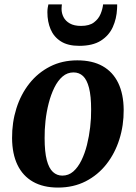

<svg xmlns="http://www.w3.org/2000/svg" viewBox="-20 -834 612 867"><path d="M329 -561.5Q397 -561.5 443.2 -535.5Q489.5 -509.5 513.8 -459.5Q538 -409.5 538.5 -338Q539 -268 519 -204.8Q499 -141.5 460.5 -92.5Q422 -43.5 366.8 -15.2Q311.5 13 242 13Q175.5 13 129.2 -13.2Q83 -39.5 59 -89.2Q35 -139 34.5 -210Q34 -281 54 -344.5Q74 -408 112.5 -456.8Q151 -505.5 205.8 -533.5Q260.5 -561.5 329 -561.5ZM312 -507Q284 -507 262.5 -488.5Q241 -470 225.5 -438.5Q210 -407 200 -368.2Q190 -329.5 185.5 -288.5Q181 -247.5 181.5 -210Q181.5 -148.5 191.2 -111.2Q201 -74 219 -57.5Q237 -41 261.5 -41Q289.5 -41 310.8 -59.5Q332 -78 347.5 -109.5Q363 -141 372.8 -180Q382.5 -219 387.2 -260Q392 -301 391.5 -339Q391.5 -400.5 382 -437.2Q372.5 -474 355 -490.5Q337.5 -507 312 -507ZM337.5 -627Q286.5 -627 254.8 -647.2Q223 -667.5 208.5 -701.8Q194 -736 194 -778.5Q194 -790 195.5 -799Q197 -808 198.5 -814H259.5Q259 -809.5 258.5 -804.5Q258 -799.5 258 -793.5Q258 -774 267 -756.5Q276 -739 295.5 -728Q315 -717 346 -717Q383.5 -717 404.2 -732.8Q425 -748.5 434.2 -771Q443.5 -793.5 445.5 -814H509Q509 -809.5 509 -804.5Q509 -799.5 508.5 -793.5Q506.5 -749.5 489.2 -711.5Q472 -673.5 435.2 -650.2Q398.5 -627 337.5 -627Z"/></svg>

Font: Merriweather 36pt
Style: Bold Italic
Weight: 700
Italic angle: -7.8°
Version: Version 2.101